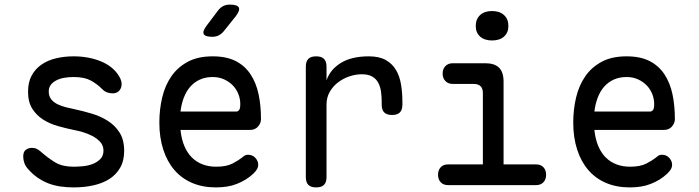

<svg xmlns="http://www.w3.org/2000/svg" viewBox="-20 -805 3040 835"><path d="M301 10Q271 10 243 6Q215 2 190.5 -7.5Q166 -17 143.5 -32.5Q121 -48 101 -71Q91 -82 86 -96Q81 -110 81 -124Q81 -146 93 -154Q105 -162 119 -162Q130 -162 139 -158Q148 -154 159 -144Q191 -116 221.5 -98Q252 -80 300 -80Q317 -80 339.5 -82Q362 -84 382 -91.5Q402 -99 416 -113Q430 -127 430 -150Q430 -172 416 -187.5Q402 -203 382 -213.5Q362 -224 339.5 -230.5Q317 -237 300 -240Q266 -247 231 -257Q196 -267 167.5 -285Q139 -303 120.5 -332Q102 -361 102 -406Q102 -448 118 -477Q134 -506 161 -524.5Q188 -543 224 -551.5Q260 -560 300 -560Q365 -560 418 -538.5Q471 -517 497 -475Q504 -464 506.5 -455Q509 -446 509 -439Q509 -423 499 -411Q489 -399 469 -399Q460 -399 448 -402.5Q436 -406 425 -417Q401 -441 373.5 -455.5Q346 -470 300 -470Q278 -470 258.5 -466.5Q239 -463 224 -455Q209 -447 200.5 -435.5Q192 -424 192 -407Q192 -387 202.5 -373.5Q213 -360 229.5 -352Q246 -344 265 -339Q284 -334 300 -331Q338 -323 377 -311.5Q416 -300 448 -280Q480 -260 500 -228.5Q520 -197 520 -149Q520 -105 502 -74.5Q484 -44 454 -25.5Q424 -7 384.5 1.5Q345 10 301 10Z M1059 -132Q1078 -132 1090.5 -118.5Q1103 -105 1103 -88Q1103 -79 1098.5 -70.5Q1094 -62 1082 -50Q1066 -35 1048 -24Q1030 -13 1009.5 -5Q989 3 966.5 6.5Q944 10 919 10Q861 10 815.5 -9.5Q770 -29 738.5 -65.5Q707 -102 690 -154.5Q673 -207 673 -272Q673 -329 685.5 -381.5Q698 -434 725.5 -473.5Q753 -513 797 -536.5Q841 -560 905 -560Q965 -560 1005 -539.5Q1045 -519 1069.5 -482Q1094 -445 1104.5 -395.5Q1115 -346 1115 -287Q1115 -269 1102 -254.5Q1089 -240 1068 -240H765Q769 -200 782 -169.5Q795 -139 815 -119.5Q835 -100 861.5 -90Q888 -80 920 -80Q965 -80 991.5 -94Q1018 -108 1033 -120Q1041 -127 1046 -129.5Q1051 -132 1059 -132ZM765 -320H1009Q1014 -320 1019.5 -326Q1025 -332 1025 -353Q1025 -374 1017 -395Q1009 -416 993.5 -432.5Q978 -449 955.5 -459.5Q933 -470 905 -470Q874 -470 849.5 -459Q825 -448 807.5 -428Q790 -408 779.5 -380.5Q769 -353 765 -320ZM903 -645Q872 -645 866 -657Q860 -669 879 -694L928 -759Q938 -772 950.5 -778.5Q963 -785 980 -785Q1012 -785 1018.5 -772.5Q1025 -760 1005 -734L953 -669Q943 -657 931 -651Q919 -645 903 -645Z M1355 10Q1332 10 1321 -1Q1310 -12 1310 -35V-515Q1310 -538 1321 -549Q1332 -560 1355 -560Q1378 -560 1389 -549Q1400 -538 1400 -515V-456Q1417 -504 1463.5 -532Q1510 -560 1584 -560Q1629 -560 1657.5 -544Q1686 -528 1702 -501Q1718 -474 1724 -438Q1730 -402 1730 -362V-350Q1730 -327 1719 -316Q1708 -305 1685 -305Q1662 -305 1651 -316Q1640 -327 1640 -350V-362Q1640 -385 1637 -406.5Q1634 -428 1625 -445Q1616 -462 1599 -472Q1582 -482 1553 -482Q1527 -482 1500 -473Q1473 -464 1450.5 -447Q1428 -430 1414 -405.5Q1400 -381 1400 -350V-35Q1400 -12 1389 -1Q1378 10 1355 10Z M2312 -90Q2332 -90 2343.5 -77.5Q2355 -65 2355 -45Q2355 -25 2343.5 -12.5Q2332 0 2312 0H1928Q1908 0 1896.5 -12.5Q1885 -25 1885 -45Q1885 -65 1896.5 -77.5Q1908 -90 1928 -90H2080V-400Q2080 -420 2070 -430Q2060 -440 2040 -440H1949Q1929 -440 1917 -452.5Q1905 -465 1905 -485Q1905 -505 1917 -517.5Q1929 -530 1949 -530H2090Q2131 -530 2150.5 -510.5Q2170 -491 2170 -450V-90ZM2120 -629Q2087 -629 2068 -646Q2049 -663 2049 -692Q2049 -722 2068 -739.5Q2087 -757 2120 -757Q2153 -757 2172 -739.5Q2191 -722 2191 -692Q2191 -663 2172 -646Q2153 -629 2120 -629Z M2859 -132Q2878 -132 2890.5 -118.5Q2903 -105 2903 -88Q2903 -79 2898.5 -70.5Q2894 -62 2882 -50Q2866 -35 2848 -24Q2830 -13 2809.5 -5Q2789 3 2766.5 6.5Q2744 10 2719 10Q2661 10 2615.5 -9.5Q2570 -29 2538.5 -65.5Q2507 -102 2490 -154.5Q2473 -207 2473 -272Q2473 -329 2485.5 -381.5Q2498 -434 2525.5 -473.5Q2553 -513 2597 -536.5Q2641 -560 2705 -560Q2765 -560 2805 -539.5Q2845 -519 2869.5 -482Q2894 -445 2904.5 -395.5Q2915 -346 2915 -287Q2915 -269 2902 -254.5Q2889 -240 2868 -240H2565Q2569 -200 2582 -169.5Q2595 -139 2615 -119.5Q2635 -100 2661.5 -90Q2688 -80 2720 -80Q2765 -80 2791.5 -94Q2818 -108 2833 -120Q2841 -127 2846 -129.5Q2851 -132 2859 -132ZM2565 -320H2809Q2814 -320 2819.5 -326Q2825 -332 2825 -353Q2825 -374 2817 -395Q2809 -416 2793.5 -432.5Q2778 -449 2755.5 -459.5Q2733 -470 2705 -470Q2674 -470 2649.5 -459Q2625 -448 2607.5 -428Q2590 -408 2579.5 -380.5Q2569 -353 2565 -320Z"/></svg>

Font: Maple Mono Normal
Style: Regular
Weight: 400
Monospace: yes
Designer: subframe7536
Version: Version 7.000